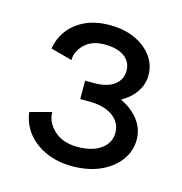

<svg xmlns="http://www.w3.org/2000/svg" viewBox="-74 -887 536 566"><g transform="rotate(15 194.5 -604.5)"><path d="M194.3 -643.1Q233.4 -643.1 254.9 -659.4Q276.4 -675.8 276.4 -702.6Q276.4 -729.5 254.9 -745.4Q233.4 -761.2 194.3 -761.2Q155.8 -761.2 133.5 -739.7Q111.3 -718.3 111.3 -691.4L45.9 -709Q50.3 -739.3 68.8 -764.6Q87.4 -790 119.1 -805.2Q150.9 -820.3 194.3 -820.3Q238.3 -820.3 271.5 -805.2Q304.7 -790 323.5 -764.4Q342.3 -738.8 342.3 -706.5Q342.3 -688 335.2 -671.4Q328.1 -654.8 314.9 -641.1Q301.8 -627.4 282.7 -616.7Q306.2 -605.5 323 -589.8Q339.8 -574.2 348.9 -555.4Q357.9 -536.6 357.9 -514.2Q357.9 -479 336.9 -450.7Q315.9 -422.4 279.1 -406Q242.2 -389.6 194.3 -389.6Q149.4 -389.6 114 -405.3Q78.6 -420.9 56.9 -448.2Q35.2 -475.6 30.8 -511.2L96.2 -528.8Q96.2 -498 122.6 -473.4Q148.9 -448.7 194.3 -448.7Q239.7 -448.7 265.9 -467.8Q292 -486.8 292 -517.6Q292 -538.1 280.3 -553.7Q268.6 -569.3 246.8 -578.1Q225.1 -586.9 194.8 -586.9H166V-643.1Z"/></g></svg>

Font: Giphurs
Style: Regular
Weight: 400
Version: Version 2.010